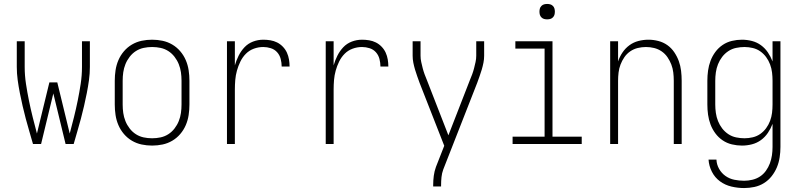

<svg xmlns="http://www.w3.org/2000/svg" viewBox="-20 -729 4040 972"><path d="M147 0Q138 -32 128.5 -64Q119 -96 110.5 -128Q102 -160 94.5 -192.5Q87 -225 80.5 -258Q74 -291 69.5 -324Q65 -357 65 -390V-520H105V-390Q105 -347 111.5 -304.5Q118 -262 126.5 -220Q135 -178 145.5 -136Q156 -94 167 -53L230 -312H270L333 -53Q344 -94 354.5 -136Q365 -178 373.5 -220Q382 -262 388.5 -304.5Q395 -347 395 -390V-520H435V-390Q435 -357 430.5 -324Q426 -291 419.5 -258Q413 -225 405.5 -192.5Q398 -160 389.5 -128Q381 -96 371.5 -64Q362 -32 353 0H312L250 -256L188 0Z M750 8Q723 8 697 2.5Q671 -3 648 -16.5Q625 -30 607.5 -50.5Q590 -71 579.5 -95.5Q569 -120 565 -146.5Q561 -173 561 -200V-320Q561 -347 565 -373.5Q569 -400 579.5 -424.5Q590 -449 607.5 -469.5Q625 -490 648 -503.5Q671 -517 697 -522.5Q723 -528 750 -528Q777 -528 803 -522.5Q829 -517 852 -503.5Q875 -490 892.5 -469.5Q910 -449 920.5 -424.5Q931 -400 935 -373.5Q939 -347 939 -320V-200Q939 -173 935 -146.5Q931 -120 920.5 -95.5Q910 -71 892.5 -50.5Q875 -30 852 -16.5Q829 -3 803 2.5Q777 8 750 8ZM750 -29Q772 -29 793 -33.5Q814 -38 832 -49.5Q850 -61 863.5 -78.5Q877 -96 885 -116Q893 -136 896 -157Q899 -178 899 -200V-320Q899 -342 896 -363Q893 -384 885 -404Q877 -424 863.5 -441.5Q850 -459 832 -470.5Q814 -482 793 -486.5Q772 -491 750 -491Q728 -491 707 -486.5Q686 -482 668 -470.5Q650 -459 636.5 -441.5Q623 -424 615 -404Q607 -384 604 -363Q601 -342 601 -320V-200Q601 -178 604 -157Q607 -136 615 -116Q623 -96 636.5 -78.5Q650 -61 668 -49.5Q686 -38 707 -33.5Q728 -29 750 -29Z M1129 0V-520H1169V-398Q1176 -423 1188 -447Q1200 -471 1218 -490Q1236 -509 1261 -518.5Q1286 -528 1313 -528Q1331 -528 1349 -525Q1367 -522 1383 -514Q1399 -506 1412 -492.5Q1425 -479 1432.5 -462.5Q1440 -446 1443 -428Q1446 -410 1446 -392H1406Q1406 -411 1401 -430.5Q1396 -450 1383 -464.5Q1370 -479 1351 -485Q1332 -491 1313 -491Q1288 -491 1265 -482.5Q1242 -474 1225 -457Q1208 -440 1197 -417.5Q1186 -395 1179.5 -371.5Q1173 -348 1171 -324Q1169 -300 1169 -276V0Z M1629 0V-520H1669V-398Q1676 -423 1688 -447Q1700 -471 1718 -490Q1736 -509 1761 -518.5Q1786 -528 1813 -528Q1831 -528 1849 -525Q1867 -522 1883 -514Q1899 -506 1912 -492.5Q1925 -479 1932.5 -462.5Q1940 -446 1943 -428Q1946 -410 1946 -392H1906Q1906 -411 1901 -430.5Q1896 -450 1883 -464.5Q1870 -479 1851 -485Q1832 -491 1813 -491Q1788 -491 1765 -482.5Q1742 -474 1725 -457Q1708 -440 1697 -417.5Q1686 -395 1679.5 -371.5Q1673 -348 1671 -324Q1669 -300 1669 -276V0Z M2173 215V208Q2173 184 2176 161Q2179 138 2187 116L2229 9L2104 -310Q2098 -327 2092 -343.5Q2086 -360 2081 -377Q2076 -394 2072.5 -411.5Q2069 -429 2069 -447V-520H2109V-447Q2109 -431 2112.5 -415Q2116 -399 2120 -383.5Q2124 -368 2129.5 -353Q2135 -338 2141 -324L2250 -44L2359 -324Q2365 -338 2370.5 -353Q2376 -368 2380 -383.5Q2384 -399 2387.5 -415Q2391 -431 2391 -447V-520H2431V-447Q2431 -429 2427.5 -411.5Q2424 -394 2419 -377Q2414 -360 2408 -343.5Q2402 -327 2396 -310L2224 129Q2217 148 2215 168Q2213 188 2213 208V215Z M2575 0V-37H2737V-483H2589V-520H2777V-37H2925V0ZM2750 -631Q2742 -631 2734.5 -633Q2727 -635 2721 -641Q2715 -647 2713 -654.5Q2711 -662 2711 -670Q2711 -678 2713 -685.5Q2715 -693 2721 -699Q2727 -705 2734.5 -707Q2742 -709 2750 -709Q2758 -709 2765.5 -707Q2773 -705 2779 -699Q2785 -693 2787 -685.5Q2789 -678 2789 -670Q2789 -662 2787 -654.5Q2785 -647 2779 -641Q2773 -635 2765.5 -633Q2758 -631 2750 -631Z M3069 0V-520H3109V-418Q3117 -442 3131.5 -463.5Q3146 -485 3166.5 -500Q3187 -515 3212 -521.5Q3237 -528 3263 -528Q3288 -528 3313 -521.5Q3338 -515 3358.5 -500.5Q3379 -486 3393.5 -464.5Q3408 -443 3416.5 -419.5Q3425 -396 3428 -370.5Q3431 -345 3431 -320V0H3391V-320Q3391 -341 3388.5 -362Q3386 -383 3378.5 -402.5Q3371 -422 3359 -439.5Q3347 -457 3329.5 -469Q3312 -481 3291.5 -486Q3271 -491 3250 -491Q3229 -491 3208.5 -486Q3188 -481 3170.5 -469Q3153 -457 3141 -439.5Q3129 -422 3121.5 -402.5Q3114 -383 3111.5 -362Q3109 -341 3109 -320V0Z M3747 223Q3715 223 3683 215.5Q3651 208 3625 189Q3599 170 3584 140.5Q3569 111 3567 79H3607Q3608 104 3620.5 126Q3633 148 3653 162Q3673 176 3697.5 181Q3722 186 3747 186Q3768 186 3789 181Q3810 176 3827.5 164.5Q3845 153 3857.5 135.5Q3870 118 3877.5 98Q3885 78 3888 57Q3891 36 3891 15V-102Q3882 -78 3867.5 -56.5Q3853 -35 3832.5 -20Q3812 -5 3787 1.5Q3762 8 3736 8Q3711 8 3685.5 2Q3660 -4 3638.5 -18.5Q3617 -33 3601.5 -54Q3586 -75 3577 -99Q3568 -123 3564.5 -148.5Q3561 -174 3561 -200V-320Q3561 -346 3564.5 -371.5Q3568 -397 3577 -421Q3586 -445 3601.5 -466Q3617 -487 3638.5 -501.5Q3660 -516 3685.5 -522Q3711 -528 3736 -528Q3762 -528 3787 -521.5Q3812 -515 3832.5 -500Q3853 -485 3867.5 -463.5Q3882 -442 3891 -418V-520H3931V15Q3931 41 3927 67.5Q3923 94 3913 118Q3903 142 3886.5 163Q3870 184 3847.5 198Q3825 212 3799 217.5Q3773 223 3747 223ZM3749 -29Q3770 -29 3791 -34Q3812 -39 3829 -51Q3846 -63 3858.5 -80Q3871 -97 3878.5 -117Q3886 -137 3888.5 -158Q3891 -179 3891 -200V-320Q3891 -341 3888.5 -362Q3886 -383 3878.5 -403Q3871 -423 3858.5 -440Q3846 -457 3829 -469Q3812 -481 3791 -486Q3770 -491 3749 -491Q3728 -491 3706.5 -486.5Q3685 -482 3667 -470Q3649 -458 3636 -441Q3623 -424 3615 -404Q3607 -384 3604 -362.5Q3601 -341 3601 -320V-200Q3601 -179 3604 -157.5Q3607 -136 3615 -116Q3623 -96 3636 -79Q3649 -62 3667 -50Q3685 -38 3706.5 -33.5Q3728 -29 3749 -29Z"/></svg>

Font: Iosevka Curly Extralight
Style: Regular
Weight: 200
Monospace: yes
Designer: Belleve Invis
Foundry: Belleve Invis
Version: Version 22.1.2; ttfautohint (v1.8.4)